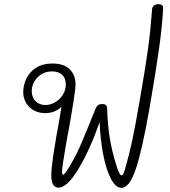

<svg xmlns="http://www.w3.org/2000/svg" viewBox="-20 -910 818 925"><path d="M766 -871Q762 -791 747.5 -684.5Q733 -578 701 -393Q666 -191 635 -98Q604 -5 565 -5Q537 -5 514 -49.5Q491 -94 477 -167Q463 -240 460 -322Q414 -190 359 -98Q304 -6 262 -6Q227 -6 227 -65Q227 -108 247 -226L251 -251Q268 -341 276 -395Q244 -365 198 -365Q152 -365 122 -394Q92 -423 92 -467Q92 -501 107.5 -532.5Q123 -564 154.5 -584Q186 -604 232 -604Q288 -604 316 -576Q344 -548 344 -502Q344 -471 312 -290Q306 -262 297 -208Q290 -167 284.5 -132Q279 -97 279 -82Q279 -68 284 -68Q292 -68 322 -120Q350 -168 373 -222Q396 -276 441 -388Q450 -409 472 -409Q495 -409 496 -389Q499 -302 509.5 -241Q520 -180 539 -118Q555 -65 566 -65Q571 -65 575 -74.5Q579 -84 583.5 -99.5Q588 -115 590 -123Q603 -169 616.5 -230.5Q630 -292 654 -431Q683 -599 694 -680.5Q705 -762 713 -868Q714 -878 723 -884Q732 -890 744 -890Q754 -890 760.5 -885Q767 -880 766 -871ZM297 -504Q297 -532 280 -549Q263 -566 231 -566Q189 -566 161 -537.5Q133 -509 133 -470Q133 -441 151.5 -422.5Q170 -404 199 -404Q222 -404 245 -417Q268 -430 282.5 -453Q297 -476 297 -504Z"/></svg>

Font: Mali Light
Style: Italic
Weight: 300
Italic angle: -10°
Version: Version 1.000; ttfautohint (v1.6)